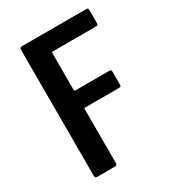

<svg xmlns="http://www.w3.org/2000/svg" viewBox="-166 -765 772 857"><g transform="rotate(-30 220.0 -336.5)"><path d="M81 0Q70 0 70 -11V-662Q70 -673 81 -673H409Q419 -673 421 -671.5Q423 -670 423 -660V-599Q423 -588 420.5 -586Q418 -584 409 -584H192Q186 -584 185 -583Q184 -582 184 -577V-391Q184 -386 185.5 -384.5Q187 -383 191 -383H360Q371 -383 373 -380.5Q375 -378 375 -366V-311Q375 -300 373 -297.5Q371 -295 360 -295H191Q186 -295 185 -294Q184 -293 184 -288V-16Q184 -5 181.5 -2.5Q179 0 167 0Z"/></g></svg>

Font: Glory SemiBold
Style: Regular
Weight: 600
Designer: Robert Leuschke
Foundry: Robert Leuschke
Version: Version 1.011